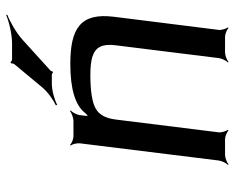

<svg xmlns="http://www.w3.org/2000/svg" viewBox="-88 -650 750 613"><g transform="rotate(-90 286.5 -344.0)"><path d="M388 -494C308 -494 256 -478 232 -447C228 -442 221 -437 219 -433L223 -431C224 -435 222 -443 223 -448L225 -464C226 -473 234 -488 240 -493L238 -495C232 -490 216 -484 207 -484H157C148 -484 134 -490 130 -495L128 -493C132 -488 136 -473 135 -464L80 -20C79 -11 72 4 66 9L68 11C73 6 89 0 98 0H148C157 0 171 6 176 11L178 9C174 4 169 -11 170 -20L211 -350C215 -381 226 -402 246 -413C265 -424 301 -430 354 -430C377 -430 396 -428 410 -424C443 -414 453 -391 448 -350L407 -20C406 -11 399 4 393 9L395 11C400 6 416 0 425 0H475C484 0 498 6 503 11L505 9C501 4 496 -11 497 -20L539 -355C552 -461 503 -494 388 -494ZM454 -680H403C400 -680 395 -683 394 -685L390 -683C391 -681 389 -674 387 -672L313 -583C298 -565 271 -547 256 -540L258 -536C273 -544 303 -553 325 -553H354C356 -553 361 -551 360 -549L365 -551C364 -552 366 -557 369 -559L465 -646C488 -667 524 -687 545 -695V-699C524 -690 484 -680 454 -680Z"/></g></svg>

Font: Gamestation Storm Oblique 
Style: Italic
Weight: 400
Designer: Jonas Hecksher
Foundry: Jonas Hecksher, Playtypeª, e-types AS
Version: Version 1.003